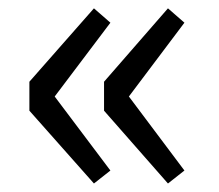

<svg xmlns="http://www.w3.org/2000/svg" viewBox="-20 -510 519 456"><path d="M203.1 -74.2 49.8 -247.1V-315.9L203.1 -490.2L242.2 -456.1L109.9 -280.8L242.2 -105ZM378.9 -74.2 227.1 -247.1V-315.9L378.9 -490.2L418 -456.1L286.1 -280.8L418 -105Z"/></svg>

Font: Source Han Sans CN
Style: Regular
Weight: 400
Designer: Ryoko NISHIZUKA  (kana, bopomofo & ideographs); Paul D. Hunt (Latin, Greek & Cyrillic); Sandoll Communications , Soo-you
Foundry: Adobe
Version: Version 2.004;hotconv 1.0.118;makeotfexe 2.5.65603